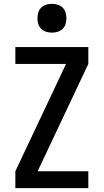

<svg xmlns="http://www.w3.org/2000/svg" viewBox="-20 -980 540 1000"><path d="M60 0V-88L324 -647H60V-735H440V-647L176 -88H440V0ZM251 -810Q235 -810 220.5 -814.5Q206 -819 195 -829.5Q184 -840 179.5 -855Q175 -870 175 -885Q175 -900 179.5 -915Q184 -930 195 -940.5Q206 -951 220.5 -955.5Q235 -960 251 -960Q266 -960 280.5 -955.5Q295 -951 306 -940.5Q317 -930 321.5 -915Q326 -900 326 -885Q326 -870 321.5 -855Q317 -840 306 -829.5Q295 -819 280.5 -814.5Q266 -810 251 -810Z"/></svg>

Font: Iosevka Custom Semibold
Style: Regular
Weight: 600
Designer: Belleve Invis
Foundry: Belleve Invis
Version: Version 27.0.2; ttfautohint (v1.8.4)